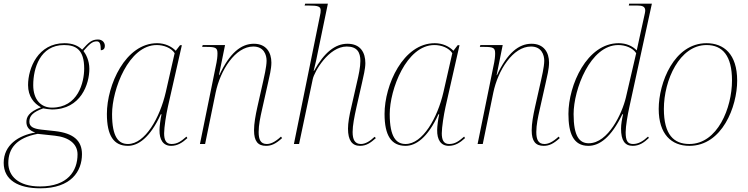

<svg xmlns="http://www.w3.org/2000/svg" viewBox="-61 -780 4051 1040"><path d="M157 240C324 240 383 148 383 55C383 -19 336 -59 236 -70L162 -78C119 -83 98 -94 98 -121C98 -152 117 -173 173 -193C181 -191 210 -187 220 -187C378 -187 423 -326 423 -407C423 -453 404 -487 391 -504C423 -540 438 -556 463 -556C479 -556 485 -543 485 -508C499 -508 507 -517 507 -531C507 -551 492 -566 470 -566C434 -566 419 -549 384 -511C363 -532 333 -546 288 -546C145 -546 91 -411 91 -319C91 -258 123 -219 161 -199C93 -173 82 -145 82 -119C82 -94 95 -74 130 -62C40 -47 -41 5 -41 102C-41 196 39 240 157 240ZM220 -197C162 -197 119 -239 119 -319C119 -410 156 -536 286 -536C350 -536 395 -511 395 -409C395 -334 362 -197 220 -197ZM156 230C37 230 -16 172 -16 103C-16 24 28 -33 143 -55L236 -45C312 -37 359 -1 359 56C359 146 306 230 156 230Z M632 10C686 10 751 -32 810 -161H814C808 -135 803 -94 803 -76C802 -23 823 10 866 10C900 10 927 -7 954 -32L949 -40C920 -15 900 0 868 0C838 0 828 -22 828 -58C828 -90 839 -160 848 -200L924 -535H914L891 -505C868 -529 832 -546 790 -546C618 -546 518 -319 518 -163C518 -45 555 10 632 10ZM632 0C582 0 546 -36 546 -162C546 -295 636 -536 788 -536C826 -536 866 -521 885 -492L837 -281C805 -142 725 0 632 0Z M1380 10C1409 10 1433 -1 1467 -32L1461 -40C1426 -8 1403 0 1384 0C1350 0 1340 -25 1340 -65C1340 -103 1349 -145 1358 -185L1391 -332C1398 -364 1409 -406 1409 -441C1409 -496 1381 -543 1314 -543C1245 -543 1183 -493 1127 -373H1125L1158 -536H1037L1034 -526H1056C1108 -526 1117 -521 1117 -490C1117 -472 1114 -453 1112 -442L1022 0H1050L1107 -278C1132 -399 1213 -528 1311 -528C1369 -528 1383 -482 1383 -451C1383 -418 1368 -356 1365 -342L1333 -200C1323 -155 1315 -111 1315 -74C1315 -15 1336 10 1380 10Z M1889 10C1924 10 1947 -7 1975 -32L1968 -39C1942 -14 1917 0 1894 0C1861 0 1849 -24 1849 -65C1849 -100 1858 -146 1870 -200L1900 -332C1907 -364 1918 -407 1918 -438C1918 -495 1892 -543 1821 -543C1755 -543 1695 -496 1640 -396H1638C1647 -430 1657 -477 1663 -509L1715 -760H1592L1589 -750H1611C1662 -750 1676 -745 1676 -724C1676 -716 1675 -706 1672 -694L1531 0H1559L1633 -351C1641 -391 1719 -528 1817 -528C1874 -528 1891 -496 1891 -450C1891 -416 1882 -374 1872 -332L1842 -200C1831 -155 1824 -114 1824 -83C1824 -20 1846 10 1889 10Z M2136 10C2190 10 2255 -32 2314 -161H2318C2312 -135 2307 -94 2307 -76C2306 -23 2327 10 2370 10C2404 10 2431 -7 2458 -32L2453 -40C2424 -15 2404 0 2372 0C2342 0 2332 -22 2332 -58C2332 -90 2343 -160 2352 -200L2428 -535H2418L2395 -505C2372 -529 2336 -546 2294 -546C2122 -546 2022 -319 2022 -163C2022 -45 2059 10 2136 10ZM2136 0C2086 0 2050 -36 2050 -162C2050 -295 2140 -536 2292 -536C2330 -536 2370 -521 2389 -492L2341 -281C2309 -142 2229 0 2136 0Z M2884 10C2913 10 2937 -1 2971 -32L2965 -40C2930 -8 2907 0 2888 0C2854 0 2844 -25 2844 -65C2844 -103 2853 -145 2862 -185L2895 -332C2902 -364 2913 -406 2913 -441C2913 -496 2885 -543 2818 -543C2749 -543 2687 -493 2631 -373H2629L2662 -536H2541L2538 -526H2560C2612 -526 2621 -521 2621 -490C2621 -472 2618 -453 2616 -442L2526 0H2554L2611 -278C2636 -399 2717 -528 2815 -528C2873 -528 2887 -482 2887 -451C2887 -418 2872 -356 2869 -342L2837 -200C2827 -155 2819 -111 2819 -74C2819 -15 2840 10 2884 10Z M3126 10C3186 10 3249 -35 3310 -161H3314C3308 -135 3303 -107 3303 -83C3303 -20 3323 10 3366 10C3401 10 3427 -7 3454 -33L3449 -40C3422 -15 3397 0 3368 0C3338 0 3328 -18 3328 -64C3328 -96 3339 -160 3348 -200L3470 -760H3347L3345 -750H3391C3416 -750 3434 -746 3434 -723C3434 -718 3433 -714 3432 -708L3407 -594C3401 -565 3394 -536 3388 -507C3365 -531 3331 -546 3290 -546C3118 -546 3018 -319 3018 -163C3018 -59 3044 10 3126 10ZM3128 -4C3078 -4 3046 -41 3046 -162C3046 -295 3136 -536 3288 -536C3326 -536 3366 -521 3385 -492L3329 -251C3309 -167 3234 -4 3128 -4Z M3673 10C3851 10 3932 -203 3932 -343C3932 -488 3859 -546 3766 -546C3590 -546 3507 -331 3507 -190C3507 -53 3576 10 3673 10ZM3673 0C3589 0 3535 -50 3535 -190C3535 -346 3620 -536 3766 -536C3853 -536 3904 -478 3904 -344C3904 -196 3826 0 3673 0Z"/></svg>

Font: Noto Serif Display Thin
Style: Italic
Weight: 100
Italic angle: -12°
Designer: Monotype Design Team
Foundry: Monotype Imaging Inc.
Version: Version 2.009